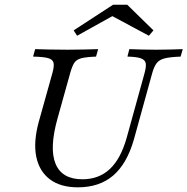

<svg xmlns="http://www.w3.org/2000/svg" viewBox="-20 -778 790 809"><path d="M308.1 11.3Q234.7 11.3 189.9 -22.6Q145.2 -56.5 132.7 -118.1Q120.2 -179.8 143.5 -265.3L200.8 -470.2Q208.9 -499.2 205.6 -513.3Q202.4 -527.4 182.7 -533.1Q162.9 -538.7 119.4 -539.5L128.2 -571Q150.8 -570.2 185.9 -569.4Q221 -568.5 264.5 -568.5Q302.4 -568.5 335.5 -569.4Q368.5 -570.2 393.5 -571L384.7 -539.5Q343.5 -537.9 323 -532.7Q302.4 -527.4 293.1 -513.3Q283.9 -499.2 275.8 -470.2L222.6 -279.8Q187.1 -153.2 214.1 -87.9Q241.1 -22.6 327.4 -22.6Q396.8 -22.6 443.1 -66.1Q489.5 -109.7 514.5 -200L588.7 -468.5Q596.8 -497.6 594 -511.7Q591.1 -525.8 573.4 -532.3Q555.6 -538.7 516.9 -539.5L525 -571Q544.4 -570.2 573.4 -569.4Q602.4 -568.5 637.1 -568.5Q672.6 -568.5 701.6 -569.4Q730.6 -570.2 750 -571L741.1 -539.5Q697.6 -537.9 674.6 -532.3Q651.6 -526.6 640.3 -512.1Q629 -497.6 621 -468.5L544.4 -191.1Q515.3 -88.7 457.3 -38.7Q399.2 11.3 308.1 11.3ZM304.8 -627.4 290.3 -650 456.5 -758.1H516.1L626.6 -650L607.3 -627.4L431.5 -721.8L479 -724.2Z"/></svg>

Font: Playfair 5pt SemiExpanded Light 12pt
Style: Italic
Weight: 300
Italic angle: -15.6°
Version: Version 2.000;gftools[0.9.28]